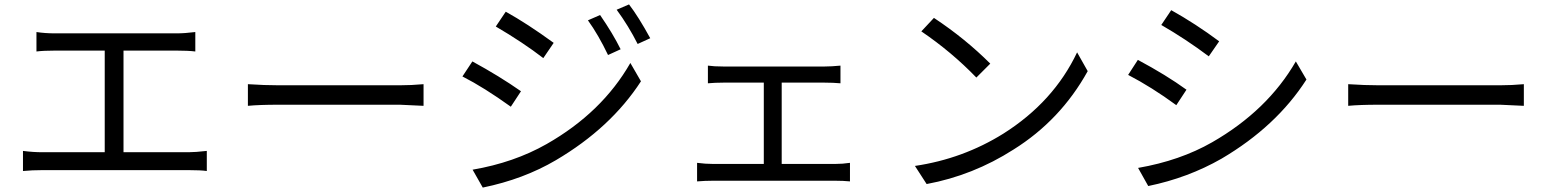

<svg xmlns="http://www.w3.org/2000/svg" viewBox="-20 -814 7020 869"><path d="M833 -125Q864 -125 916 -131V-40Q889 -44 833 -44H172Q125 -44 84 -40V-131Q129 -125 172 -125H454V-585H229Q178 -585 145 -581V-669Q184 -663 229 -663H779Q816 -663 864 -669V-581Q831 -585 779 -585H539V-125Z M1102 -433Q1177 -428 1241 -428H1789Q1842 -428 1897 -433V-335L1790 -340H1241Q1154 -340 1102 -335Z M2696 -746Q2754 -662 2789 -591L2732 -565Q2688 -657 2641 -722ZM2827 -794Q2870 -738 2923 -641L2866 -615Q2824 -698 2771 -770ZM2269 -761Q2365 -708 2486 -620L2439 -551Q2347 -622 2224 -694ZM2119 -46Q2306 -78 2454 -162Q2705 -305 2833 -529L2881 -446Q2744 -235 2496 -89Q2350 -3 2165 35ZM2118 -536Q2241 -469 2338 -401L2292 -331Q2171 -418 2073 -468Z M3760 -72Q3794 -72 3827 -77V7Q3797 4 3760 4H3207Q3171 4 3135 7V-77Q3173 -72 3207 -72H3437V-440H3253Q3216 -440 3184 -437V-517Q3212 -513 3253 -513H3713Q3742 -513 3784 -517V-437Q3751 -440 3713 -440H3518V-72Z M4207 -733Q4349 -639 4462 -526L4399 -463Q4287 -579 4150 -672ZM4121 -63Q4338 -95 4521 -209Q4749 -353 4855 -577L4903 -492Q4780 -270 4567 -137Q4384 -20 4174 19Z M5281 -768Q5392 -706 5498 -627L5451 -559Q5347 -637 5236 -701ZM5131 -54Q5321 -87 5466 -170Q5717 -314 5845 -536L5893 -454Q5757 -242 5509 -96Q5357 -9 5177 28ZM5130 -543Q5259 -474 5350 -408L5304 -338Q5192 -420 5086 -475Z M6082 -433Q6157 -428 6221 -428H6769Q6822 -428 6877 -433V-335L6770 -340H6221Q6134 -340 6082 -335Z"/></svg>

Font: KaiGen Gothic CN Regular
Style: Regular
Weight: 400
Designer: Ryoko NISHIZUKA  (kana & ideographs); Paul D. Hunt (Latin, Greek & Cyrillic); Wenlong ZHANG  (bopomofo); Sandoll Communi
Foundry: Adobe Systems Incorporated
Version: Version 1.002.20150501